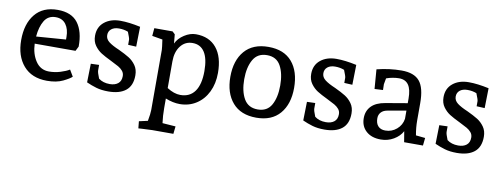

<svg xmlns="http://www.w3.org/2000/svg" viewBox="-61 -824 3601 1376"><g transform="rotate(10 1740.0 -135.5)"><path d="M46 -245Q46 -363 103 -433Q160 -503 267 -503Q368 -503 414.5 -441.5Q461 -380 460 -270L443 -236H146Q149 -161 184 -109Q219 -57 281 -57Q323 -57 363.5 -69.5Q404 -82 428 -97L456 -50Q440 -34 393.5 -11.5Q347 11 278 11Q167 11 106.5 -59Q46 -129 46 -245ZM362 -304V-323Q362 -379 336.5 -414Q311 -449 262 -449Q207 -449 180 -404Q153 -359 147 -288Z M564 -28 567 -164 627 -166V-125Q627 -111 644 -69Q676 -44 725 -44Q763 -44 785.5 -62Q808 -80 808 -116Q808 -138 795 -153.5Q782 -169 763 -180Q744 -191 707 -209Q659 -232 631.5 -249.5Q604 -267 583 -296Q562 -325 562 -367Q562 -431 607 -467.5Q652 -504 723 -504Q786 -504 869 -486L866 -341L807 -344V-381Q807 -392 789 -436Q759 -448 723 -448Q688 -448 667.5 -431.5Q647 -415 647 -387Q647 -358 673 -338Q699 -318 749 -297Q796 -275 825 -257Q854 -239 875 -209.5Q896 -180 896 -137Q896 -62 851 -26Q806 10 724 10Q674 10 636.5 -1Q599 -12 564 -28Z M978 182 1041 168Q1051 114 1051 88V-350Q1051 -363 1042 -424L966 -437L971 -494H1104L1123 -476L1129 -410Q1147 -449 1189 -476Q1231 -503 1273 -503Q1370 -503 1423 -438.5Q1476 -374 1476 -257Q1476 -179 1446.5 -118.5Q1417 -58 1364 -24Q1311 10 1244 10Q1195 10 1140 -12V58Q1140 114 1147 166L1243 173L1237 228H1083L1015 231L983 233ZM1237 -55Q1306 -55 1342 -105.5Q1378 -156 1378 -253Q1378 -344 1348 -390.5Q1318 -437 1260 -437Q1206 -437 1173 -394Q1140 -351 1140 -282V-88Q1191 -55 1237 -55Z M1568 -246Q1568 -365 1628 -434.5Q1688 -504 1801 -504Q1914 -504 1973 -435Q2032 -366 2032 -246Q2032 -128 1972.5 -58.5Q1913 11 1801 11Q1688 11 1628 -58.5Q1568 -128 1568 -246ZM1931 -246Q1931 -333 1900.5 -388.5Q1870 -444 1801 -444Q1732 -444 1700.5 -388.5Q1669 -333 1669 -246Q1669 -159 1700.5 -104Q1732 -49 1801 -49Q1870 -49 1900.5 -104Q1931 -159 1931 -246Z M2137 -28 2140 -164 2200 -166V-125Q2200 -111 2217 -69Q2249 -44 2298 -44Q2336 -44 2358.5 -62Q2381 -80 2381 -116Q2381 -138 2368 -153.5Q2355 -169 2336 -180Q2317 -191 2280 -209Q2232 -232 2204.5 -249.5Q2177 -267 2156 -296Q2135 -325 2135 -367Q2135 -431 2180 -467.5Q2225 -504 2296 -504Q2359 -504 2442 -486L2439 -341L2380 -344V-381Q2380 -392 2362 -436Q2332 -448 2296 -448Q2261 -448 2240.5 -431.5Q2220 -415 2220 -387Q2220 -358 2246 -338Q2272 -318 2322 -297Q2369 -275 2398 -257Q2427 -239 2448 -209.5Q2469 -180 2469 -137Q2469 -62 2424 -26Q2379 10 2297 10Q2247 10 2209.5 -1Q2172 -12 2137 -28Z M2561 -120Q2561 -173 2594.5 -207.5Q2628 -242 2695 -253L2853 -280V-313Q2853 -380 2830.5 -412.5Q2808 -445 2761 -445Q2740 -445 2715 -440.5Q2690 -436 2669 -428L2661 -384L2662 -342L2601 -339L2590 -480Q2682 -503 2770 -503Q2861 -503 2901 -455Q2941 -407 2941 -296V-170Q2941 -117 2951 -63L3019 -56L3013 0H2876L2863 -78Q2843 -40 2800.5 -15Q2758 10 2707 10Q2640 10 2600.5 -25.5Q2561 -61 2561 -120ZM2728 -59Q2775 -59 2810.5 -89.5Q2846 -120 2853 -166V-226L2718 -202Q2689 -197 2673 -179.5Q2657 -162 2657 -136Q2657 -99 2675.5 -79Q2694 -59 2728 -59Z M3100 -28 3103 -164 3163 -166V-125Q3163 -111 3180 -69Q3212 -44 3261 -44Q3299 -44 3321.5 -62Q3344 -80 3344 -116Q3344 -138 3331 -153.5Q3318 -169 3299 -180Q3280 -191 3243 -209Q3195 -232 3167.5 -249.5Q3140 -267 3119 -296Q3098 -325 3098 -367Q3098 -431 3143 -467.5Q3188 -504 3259 -504Q3322 -504 3405 -486L3402 -341L3343 -344V-381Q3343 -392 3325 -436Q3295 -448 3259 -448Q3224 -448 3203.5 -431.5Q3183 -415 3183 -387Q3183 -358 3209 -338Q3235 -318 3285 -297Q3332 -275 3361 -257Q3390 -239 3411 -209.5Q3432 -180 3432 -137Q3432 -62 3387 -26Q3342 10 3260 10Q3210 10 3172.5 -1Q3135 -12 3100 -28Z"/></g></svg>

Font: Andada Pro Medium
Style: Regular
Weight: 500
Designer: Carolina Giovagnoli
Foundry: Huerta Tipografica
Version: Version 3.005; ttfautohint (v1.8.4)